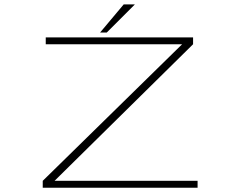

<svg xmlns="http://www.w3.org/2000/svg" viewBox="-20 -874 1090 894"><path d="M446 -722.5 556 -853.5H608L477 -722.5ZM234 -32H900V0H179V-32L828 -668H193V-700H879V-668Z"/></svg>

Font: League Mono Extended Thin
Style: Regular
Weight: 100
Width: 9
Designer: Tyler Finck
Foundry: The League of Moveable Type / Tyler Finck
Version: Version 2.210